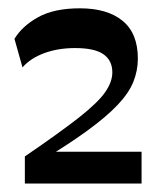

<svg xmlns="http://www.w3.org/2000/svg" viewBox="-20 -900 375 455"><path d="M38.9 -465V-529.3Q122.2 -586.2 167.2 -621.6Q212.1 -657 229.2 -681.5Q246.2 -706.1 246.2 -728.5Q246.2 -756.6 225.2 -771.4Q204.2 -786.1 157.9 -786.1Q117.3 -786.1 84.7 -774Q52.1 -761.9 33.3 -740.3L14.3 -807.9Q32.6 -838.3 70.4 -859.3Q108.3 -880.3 169.4 -880.3Q234.5 -880.3 270.6 -850.6Q306.7 -821 306.7 -761.1Q306.7 -732.5 295.9 -705.8Q285.1 -679.1 258.3 -650.9Q231.5 -622.6 184.9 -588.9Q138.4 -555.2 66.6 -512.1L75.2 -540.4H315.5V-465Z"/></svg>

Font: Savate ExtraLight
Style: Regular
Weight: 200
Designer: Max Esnée
Foundry: Plomb Type
Version: Version 2.000